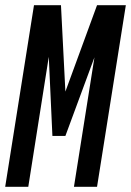

<svg xmlns="http://www.w3.org/2000/svg" viewBox="-33 -720 505 740"><path d="M-13 0 98 -700H202L219 -367L341 -700H452L341 0H252L331 -499L219 -196H169L155 -501L76 0Z"/></svg>

Font: Georama ExtraCondensed SemiBold
Style: Italic
Weight: 600
Width: 2
Italic angle: -9°
Designer: Jean-Baptiste Levee
Foundry: Production Type
Version: Version 1.000